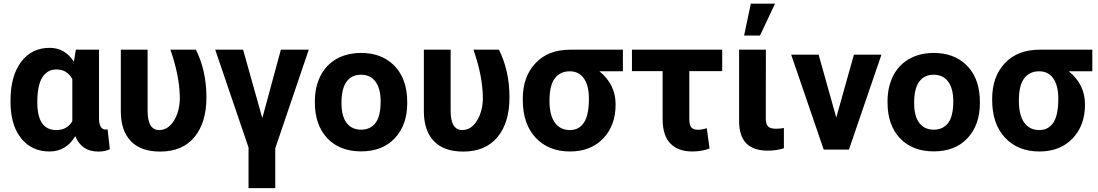

<svg xmlns="http://www.w3.org/2000/svg" viewBox="-20 -791 5805 1015"><path d="M177.2 -250Q177.2 -103.5 277.3 -103.5Q335.4 -103.5 362.3 -150.4V-372.6Q335.4 -423.8 278.3 -423.8Q230 -423.8 203.6 -381.8Q177.2 -339.8 177.2 -250ZM503.4 -528.3V-163.6Q504.9 -106 538.1 -106Q544.9 -106 548.8 -107.9L560.5 -2Q536.1 10.3 499.5 10.3Q411.1 10.3 377.9 -71.3Q330.1 9.8 241.7 9.8Q151.4 9.8 96.2 -54.4Q41 -118.7 36.1 -230.5L35.6 -260.3Q35.6 -388.7 91.3 -463.4Q147 -538.1 242.7 -538.1Q323.2 -538.1 370.6 -464.8L380.9 -528.3Z M760.3 -528.3V-205.1Q760.3 -103.5 821.8 -103.5Q868.7 -103.5 899.7 -153.6Q930.7 -203.6 930.7 -276.4Q928.7 -391.6 880.9 -528.3H1015.6Q1071.3 -417 1071.3 -276.4Q1071.3 -142.6 1007.8 -66.2Q944.3 10.3 826.7 10.3Q725.1 10.3 672.4 -44.2Q619.6 -98.6 618.7 -199.7V-528.3Z M1366.7 -166.5 1464.8 -528.3H1612.3L1435.1 -6.8V203.6H1293.9V-11.2L1117.7 -528.3H1265.1Z M1812.5 -359.9Q1785.2 -323.2 1785.2 -246.1Q1785.2 -177.2 1812.5 -141.1Q1839.4 -105.5 1889.2 -105.5Q1937.5 -105.5 1964.8 -140.6Q1992.2 -176.3 1992.2 -255.4Q1992.2 -322.8 1964.8 -359.9Q1937.5 -396 1888.2 -396Q1839.4 -396 1812.5 -359.9ZM1644.5 -249.5V-255.4Q1644.5 -329.6 1673.3 -388.2Q1702.6 -446.8 1757.3 -478.5Q1813 -510.7 1888.2 -511.2Q1994.1 -511.2 2059.3 -449Q2124.5 -386.7 2131.8 -279.8L2132.8 -246.1Q2132.8 -130.9 2067.4 -60.5Q2002 9.3 1889.2 9.3Q1775.9 9.3 1710 -60.5Q1644.5 -130.4 1644.5 -249.5Z M2362.3 -528.3V-205.1Q2362.3 -103.5 2423.8 -103.5Q2470.7 -103.5 2501.7 -153.6Q2532.7 -203.6 2532.7 -276.4Q2530.8 -391.6 2482.9 -528.3H2617.7Q2673.3 -417 2673.3 -276.4Q2673.3 -142.6 2609.9 -66.2Q2546.4 10.3 2428.7 10.3Q2327.1 10.3 2274.4 -44.2Q2221.7 -98.6 2220.7 -199.7V-528.3Z M2884.8 -258.8Q2884.8 -182.6 2912.8 -143.1Q2940.9 -103.5 2993.2 -103.5Q3041 -103.5 3067.1 -143.1Q3093.3 -182.6 3093.3 -269Q3093.3 -338.4 3066.9 -376.2Q3040.5 -414.1 2992.2 -414.1Q2941.4 -414.1 2913.1 -377Q2884.8 -339.8 2884.8 -258.8ZM3272.9 -414.1H3148.9Q3234.4 -344.7 3234.4 -238.8Q3234.4 -127.4 3168.5 -58.8Q3102.5 9.8 2993.2 9.8Q2879.9 9.8 2811.8 -63Q2743.7 -135.7 2743.7 -262.7V-269Q2743.7 -385.7 2810.8 -457Q2877.9 -528.3 2994.1 -528.3H3272.9Z M3797.9 -415H3624V-160.2Q3624 -131.3 3634.3 -118.2Q3644.5 -105 3668.5 -105Q3691.4 -105 3716.3 -113.3L3731 -5.9Q3689.5 9.8 3639.6 9.8Q3566.4 9.8 3524.9 -31.5Q3483.4 -72.8 3482.9 -159.7V-415H3320.8V-528.3H3797.9Z M4028.8 -528.3 4028.3 -165Q4028.3 -135.7 4039.8 -123Q4051.3 -110.4 4083 -110.4Q4104.5 -110.4 4124 -114.3V-7.3Q4085.9 5.4 4038.6 5.4Q3889.6 5.4 3887.2 -145.5V-528.3ZM3949.2 -771.5H4077.1L3997.6 -603H3913.6Z M4308.1 -500.5 4400.9 -169.4 4493.7 -500.5 4494.1 -502H4496.1H4636.7H4639.6L4638.7 -499L4468.3 -1.5L4467.8 0H4466.3H4335.9H4334.5L4334 -1.5L4163.6 -499L4162.6 -502H4165.5H4306.2H4308.1Z M4839.8 -359.9Q4812.5 -323.2 4812.5 -246.1Q4812.5 -177.2 4839.8 -141.1Q4866.7 -105.5 4916.5 -105.5Q4964.8 -105.5 4992.2 -140.6Q5019.5 -176.3 5019.5 -255.4Q5019.5 -322.8 4992.2 -359.9Q4964.8 -396 4915.5 -396Q4866.7 -396 4839.8 -359.9ZM4671.9 -249.5V-255.4Q4671.9 -329.6 4700.7 -388.2Q4730 -446.8 4784.7 -478.5Q4840.3 -510.7 4915.5 -511.2Q5021.5 -511.2 5086.7 -449Q5151.9 -386.7 5159.2 -279.8L5160.2 -246.1Q5160.2 -130.9 5094.7 -60.5Q5029.3 9.3 4916.5 9.3Q4803.2 9.3 4737.3 -60.5Q4671.9 -130.4 4671.9 -249.5Z M5366.2 -258.8Q5366.2 -182.6 5394.3 -143.1Q5422.4 -103.5 5474.6 -103.5Q5522.5 -103.5 5548.6 -143.1Q5574.7 -182.6 5574.7 -269Q5574.7 -338.4 5548.3 -376.2Q5522 -414.1 5473.6 -414.1Q5422.9 -414.1 5394.5 -377Q5366.2 -339.8 5366.2 -258.8ZM5754.4 -414.1H5630.4Q5715.8 -344.7 5715.8 -238.8Q5715.8 -127.4 5649.9 -58.8Q5584 9.8 5474.6 9.8Q5361.3 9.8 5293.2 -63Q5225.1 -135.7 5225.1 -262.7V-269Q5225.1 -385.7 5292.2 -457Q5359.4 -528.3 5475.6 -528.3H5754.4Z"/></svg>

Font: MAUL Bold
Style: Bold
Weight: 700
Designer: MAUL
Version: Version 1.0; 2020; ttfautohint (v1.8.3)